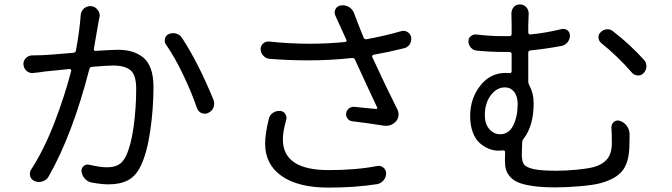

<svg xmlns="http://www.w3.org/2000/svg" viewBox="-20 -810 3040 868"><path d="M344.7 -740.2Q345.7 -758.8 359.4 -771.5Q372.1 -782.2 387.7 -782.2Q389.6 -782.2 392.6 -782.2Q411.1 -780.3 421.9 -764.6Q430.7 -753.9 430.7 -740.2Q430.7 -736.3 429.7 -731.4Q427.7 -724.6 426.8 -718.8Q408.2 -608.4 404.3 -588.9Q403.3 -585 405.8 -582Q408.2 -579.1 412.1 -580.1Q493.2 -585 512.7 -585Q547.9 -585 575.2 -577.1Q602.5 -569.3 626 -551.3Q649.4 -533.2 661.6 -499.5Q673.8 -465.8 673.8 -417Q673.8 -318.4 659.2 -218.3Q644.5 -118.2 616.2 -59.6Q593.8 -13.7 558.6 4.9Q523.4 23.4 470.7 23.4Q440.4 23.4 396.5 15.6Q377.9 12.7 364.7 -1Q351.6 -14.6 348.6 -34.2Q346.7 -48.8 357.4 -58.6Q368.2 -68.4 382.8 -65.4Q432.6 -53.7 462.9 -53.7Q494.1 -53.7 514.6 -64.5Q535.2 -75.2 549.8 -105.5Q572.3 -152.3 584 -236.8Q595.7 -321.3 595.7 -408.2Q595.7 -470.7 570.3 -492.2Q544.9 -513.7 492.2 -513.7Q462.9 -513.7 395.5 -507.8Q385.7 -506.8 383.8 -497.1Q307.6 -201.2 200.2 -12.7Q191.4 3.9 172.9 9.8Q165 12.7 156.2 12.7Q146.5 12.7 136.7 8.8Q121.1 2 116.2 -13.7Q115.2 -19.5 115.2 -24.4Q115.2 -35.2 121.1 -43.9Q179.7 -134.8 226.6 -256.8Q273.4 -378.9 301.8 -489.3Q302.7 -493.2 300.3 -495.6Q297.9 -498 293.9 -498Q218.8 -490.2 178.7 -486.3Q175.8 -485.4 159.7 -483.4Q143.6 -481.4 133.8 -480.5Q129.9 -479.5 127 -479.5Q113.3 -479.5 101.6 -488.3Q85.9 -501 85.9 -521.5Q85.9 -536.1 96.7 -546.9Q108.4 -559.6 126 -559.6Q138.7 -559.6 169.9 -560.5Q200.2 -561.5 311.5 -571.3Q321.3 -572.3 323.2 -581.1Q339.8 -670.9 344.7 -740.2ZM730.5 -608.4Q724.6 -616.2 724.6 -627Q724.6 -630.9 725.6 -634.8Q729.5 -650.4 743.2 -656.2Q752.9 -660.2 762.7 -660.2Q769.5 -660.2 776.4 -658.2Q793.9 -653.3 802.7 -638.7Q875 -529.3 945.3 -358.4Q948.2 -349.6 948.2 -341.3Q948.2 -333 945.3 -324.2Q938.5 -307.6 921.9 -299.8Q914.1 -295.9 906.2 -295.9Q898.4 -295.9 890.6 -298.8Q876 -305.7 870.1 -322.3Q845.7 -393.6 807.6 -473.1Q769.5 -552.7 730.5 -608.4Z M1195.3 -272.5Q1199.2 -290 1213.9 -299.8Q1226.6 -308.6 1242.2 -308.6Q1244.1 -308.6 1246.1 -308.6Q1261.7 -307.6 1270 -294.4Q1278.3 -281.2 1273.4 -266.6Q1258.8 -214.8 1258.8 -179.7Q1258.8 -41 1465.8 -41Q1590.8 -41 1685.5 -59.6Q1701.2 -62.5 1713.4 -52.2Q1725.6 -42 1725.6 -26.4Q1725.6 -8.8 1713.9 5.4Q1702.1 19.5 1684.6 22.5Q1585.9 38.1 1464.8 38.1Q1328.1 38.1 1253.4 -14.2Q1178.7 -66.4 1178.7 -160.2Q1178.7 -206.1 1195.3 -272.5ZM1793 -668.9Q1807.6 -673.8 1821.8 -665.5Q1835.9 -657.2 1838.9 -641.6Q1838.9 -636.7 1838.9 -632.8Q1838.9 -621.1 1833 -610.4Q1823.2 -595.7 1806.6 -591.8Q1731.4 -573.2 1668.9 -562.5Q1665 -561.5 1663.1 -558.6Q1661.1 -555.7 1663.1 -551.8Q1726.6 -414.1 1777.3 -313.5Q1783.2 -300.8 1781.2 -285.6Q1779.3 -270.5 1768.6 -259.8Q1751 -241.2 1725.6 -241.2Q1719.7 -241.2 1712.9 -242.2Q1647.5 -252.9 1573.2 -261.7Q1560.5 -262.7 1551.8 -273.4Q1543 -284.2 1544.9 -297.9Q1546.9 -311.5 1557.6 -319.8Q1568.4 -328.1 1582 -327.1Q1598.6 -325.2 1632.8 -321.8Q1667 -318.4 1679.7 -317.4Q1682.6 -316.4 1684.6 -319.3Q1686.5 -322.3 1684.6 -325.2Q1682.6 -329.1 1642.6 -415Q1602.5 -501 1585 -540Q1581.1 -548.8 1571.3 -547.9Q1476.6 -537.1 1372.1 -537.1Q1289.1 -537.1 1200.2 -543.9Q1182.6 -544.9 1170.9 -557.6Q1158.2 -570.3 1158.2 -588.9Q1158.2 -603.5 1169.9 -613.3Q1180.7 -624 1197.3 -622.1Q1290 -612.3 1380.9 -612.3Q1460.9 -612.3 1540 -620.1Q1543.9 -620.1 1545.9 -623.5Q1547.9 -627 1545.9 -629.9L1516.6 -694.3Q1503.9 -723.6 1497.1 -737.3Q1489.3 -752 1496.1 -767.1Q1502.9 -782.2 1519.5 -785.2Q1524.4 -786.1 1530.3 -786.1Q1543 -786.1 1555.7 -779.3Q1573.2 -769.5 1580.1 -752Q1597.7 -704.1 1624 -639.6Q1627.9 -630.9 1637.7 -632.8Q1718.8 -647.5 1793 -668.9Z M2171.9 -289.1Q2171.9 -249 2192.4 -226.1Q2212.9 -203.1 2241.2 -203.1Q2280.3 -203.1 2300.3 -243.2Q2320.3 -283.2 2320.3 -339.8Q2320.3 -375 2304.2 -395Q2288.1 -415 2262.7 -415Q2225.6 -415 2198.7 -379.4Q2171.9 -343.8 2171.9 -289.1ZM2744.1 -232.4Q2743.2 -248 2754.9 -258.3Q2766.6 -268.6 2782.2 -263.7Q2800.8 -257.8 2813 -241.7Q2825.2 -225.6 2826.2 -205.1Q2826.2 -196.3 2826.2 -188.5Q2826.2 -165 2825.2 -142.6Q2822.3 -73.2 2793 -37.1Q2763.7 -1 2696.3 17.6Q2665 26.4 2603.5 31.7Q2542 37.1 2491.2 37.1Q2432.6 37.1 2391.1 31.2Q2349.6 25.4 2325.2 15.6Q2300.8 5.9 2286.6 -10.3Q2272.5 -26.4 2267.6 -43Q2262.7 -59.6 2262.7 -84Q2262.7 -91.8 2263.2 -106.4Q2263.7 -121.1 2263.7 -122.1Q2263.7 -126 2260.7 -128.4Q2257.8 -130.9 2253.9 -129.9Q2244.1 -128.9 2233.4 -128.9Q2210.9 -128.9 2189.5 -137.7Q2168 -146.5 2148.4 -163.6Q2128.9 -180.7 2117.2 -212.4Q2105.5 -244.1 2105.5 -285.2Q2105.5 -364.3 2150.9 -422.4Q2196.3 -480.5 2266.6 -480.5Q2274.4 -480.5 2283.2 -479.5Q2287.1 -478.5 2290 -481Q2293 -483.4 2293 -487.3V-566.4Q2293 -570.3 2290 -572.8Q2287.1 -575.2 2283.2 -575.2Q2274.4 -575.2 2257.8 -575.2Q2193.4 -575.2 2136.7 -581.1Q2121.1 -582 2109.4 -593.8Q2097.7 -606.4 2097.7 -624Q2097.7 -636.7 2107.4 -645.5Q2118.2 -655.3 2132.8 -654.3Q2195.3 -646.5 2252.9 -646.5Q2272.5 -646.5 2283.2 -646.5Q2293 -646.5 2293 -657.2V-696.3L2292 -749Q2292 -764.6 2301.8 -777.3Q2312.5 -790 2330.1 -790Q2347.7 -790 2359.4 -777.3Q2370.1 -764.6 2370.1 -749L2368.2 -696.3V-663.1Q2368.2 -659.2 2371.1 -656.2Q2374 -653.3 2377.9 -654.3Q2448.2 -661.1 2519.5 -678.7Q2534.2 -681.6 2545.4 -672.9Q2556.6 -664.1 2556.6 -649.4Q2556.6 -632.8 2546.4 -619.6Q2536.1 -606.4 2519.5 -602.5Q2452.1 -589.8 2377.9 -582Q2368.2 -581.1 2368.2 -571.3V-441.4Q2368.2 -432.6 2373 -423.8Q2392.6 -388.7 2392.6 -343.8Q2392.6 -242.2 2347.7 -183.6Q2340.8 -175.8 2340.8 -166Q2338.9 -131.8 2338.9 -113.3Q2338.9 -82 2348.1 -67.9Q2357.4 -53.7 2391.1 -45.9Q2424.8 -38.1 2496.1 -38.1Q2539.1 -38.1 2588.9 -43Q2638.7 -47.9 2664.1 -54.7Q2705.1 -66.4 2725.6 -91.8Q2746.1 -117.2 2746.1 -165Q2746.1 -205.1 2744.1 -232.4ZM2698.2 -615.2Q2685.5 -626 2685.5 -642.6Q2685.5 -655.3 2695.3 -664.1Q2706.1 -675.8 2722.7 -677.7Q2724.6 -677.7 2726.6 -677.7Q2740.2 -677.7 2751 -668.9Q2827.1 -610.4 2892.6 -538.1Q2902.3 -526.4 2902.3 -510.7Q2902.3 -492.2 2889.6 -479.5Q2879.9 -468.8 2865.2 -468.8Q2864.3 -468.8 2863.3 -468.8Q2846.7 -469.7 2836.9 -481.4Q2772.5 -555.7 2698.2 -615.2Z"/></svg>

Font: Gen Jyuu GothicX Regular
Style: Regular
Weight: 400
Designer: [Source Han Sans]
Ryoko NISHIZUKA  (kana & ideographs); Paul D. Hunt (Latin, Greek & Cyrillic); Wenlong ZHANG  (bopomofo
Version: Version 1.002.20150607